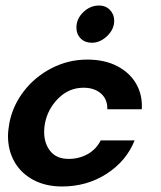

<svg xmlns="http://www.w3.org/2000/svg" viewBox="-20 -666 582 696"><path d="M9 -173Q9 -193 14 -220Q26 -283 66.5 -335.5Q107 -388 167.5 -419Q228 -450 296 -450Q359 -450 404.5 -426.5Q450 -403 473.5 -362.5Q497 -322 494 -270H369Q370 -306 346 -327Q322 -348 283 -348Q230 -348 191.5 -309.5Q153 -271 143 -219Q140 -204 140 -188Q140 -146 162.5 -118Q185 -90 229 -90Q267 -90 298 -107.5Q329 -125 345 -157H468Q438 -82 366.5 -36Q295 10 205 10Q146 10 101.5 -13.5Q57 -37 33 -78.5Q9 -120 9 -173ZM257 -566Q257 -598 282 -622Q307 -646 339 -646Q363 -646 378.5 -630Q394 -614 394 -591Q394 -560 368.5 -535.5Q343 -511 313 -511Q288 -511 272.5 -526.5Q257 -542 257 -566Z"/></svg>

Font: Teachers SemiBold
Style: Italic
Weight: 600
Designer: Alfredo Marco Pradil & Chank Diesel
Version: Version 0.009